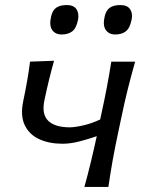

<svg xmlns="http://www.w3.org/2000/svg" viewBox="-20 -740 576 760"><path d="M314 0Q327.5 -48 340.2 -101Q353 -154 363 -201Q332 -190 295.5 -180.5Q259 -171 228 -171Q174.5 -171 135 -189.2Q95.5 -207.5 77.8 -245Q60 -282.5 72 -340Q81 -382.5 87.5 -419.8Q94 -457 99 -496L194 -499.5Q173.5 -427.5 156 -344Q144 -288 170.8 -262Q197.5 -236 256.5 -236Q275.5 -236 308.8 -243.5Q342 -251 376.5 -267L380.5 -285.5Q394 -347 403.2 -395.8Q412.5 -444.5 420.5 -496H515Q499.5 -441.5 486.2 -388.8Q473 -336 459 -268.5L448.5 -219Q435.5 -158 426.2 -106.5Q417 -55 409 0ZM436.5 -603.5Q411 -603.5 398.5 -621.8Q386 -640 394.5 -675.5Q400 -699.5 415.2 -709.8Q430.5 -720 456.5 -720Q483.5 -720 494.8 -703.8Q506 -687.5 501 -662Q494 -628 477.8 -615.8Q461.5 -603.5 436.5 -603.5ZM224.5 -603.5Q198.5 -603.5 186.2 -621.8Q174 -640 182.5 -675.5Q188 -699.5 203 -709.8Q218 -720 244.5 -720Q271.5 -720 282.5 -703.8Q293.5 -687.5 289 -662Q282 -628 265.8 -615.8Q249.5 -603.5 224.5 -603.5Z"/></svg>

Font: Commissioner Flair
Style: Italic
Weight: 400
Italic angle: -12°
Designer: Kostas Bartsokas
Foundry: Kostas Bartsokas
Version: Version 1.000; ttfautohint (v1.8.3)